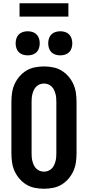

<svg xmlns="http://www.w3.org/2000/svg" viewBox="-20 -1151 540 1179"><path d="M250 8Q222 8 194 2.5Q166 -3 142 -17.5Q118 -32 99.5 -53.5Q81 -75 69.5 -100.5Q58 -126 54 -154Q50 -182 50 -210V-525Q50 -553 54 -581Q58 -609 69.5 -634.5Q81 -660 99.5 -681.5Q118 -703 142 -717.5Q166 -732 194 -737.5Q222 -743 250 -743Q278 -743 306 -737.5Q334 -732 358 -717.5Q382 -703 400.5 -681.5Q419 -660 430.5 -634.5Q442 -609 446 -581Q450 -553 450 -525V-210Q450 -182 446 -154Q442 -126 430.5 -100.5Q419 -75 400.5 -53.5Q382 -32 358 -17.5Q334 -3 306 2.5Q278 8 250 8ZM250 -97Q263 -97 275 -101.5Q287 -106 296.5 -115Q306 -124 311.5 -135.5Q317 -147 320.5 -159.5Q324 -172 325 -185Q326 -198 326 -210V-525Q326 -537 325 -550Q324 -563 320.5 -575.5Q317 -588 311.5 -599.5Q306 -611 296.5 -620Q287 -629 275 -633.5Q263 -638 250 -638Q237 -638 225 -633.5Q213 -629 203.5 -620Q194 -611 188.5 -599.5Q183 -588 179.5 -575.5Q176 -563 175 -550Q174 -537 174 -525V-210Q174 -198 175 -185Q176 -172 179.5 -159.5Q183 -147 188.5 -135.5Q194 -124 203.5 -115Q213 -106 225 -101.5Q237 -97 250 -97ZM350 -811Q335 -811 320.5 -815.5Q306 -820 295.5 -830.5Q285 -841 280.5 -855.5Q276 -870 276 -885Q276 -900 280.5 -914.5Q285 -929 295.5 -939.5Q306 -950 320.5 -954.5Q335 -959 350 -959Q365 -959 379.5 -954.5Q394 -950 404.5 -939.5Q415 -929 419.5 -914.5Q424 -900 424 -885Q424 -870 419.5 -855.5Q415 -841 404.5 -830.5Q394 -820 379.5 -815.5Q365 -811 350 -811ZM150 -811Q135 -811 120.5 -815.5Q106 -820 95.5 -830.5Q85 -841 80.5 -855.5Q76 -870 76 -885Q76 -900 80.5 -914.5Q85 -929 95.5 -939.5Q106 -950 120.5 -954.5Q135 -959 150 -959Q165 -959 179.5 -954.5Q194 -950 204.5 -939.5Q215 -929 219.5 -914.5Q224 -900 224 -885Q224 -870 219.5 -855.5Q215 -841 204.5 -830.5Q194 -820 179.5 -815.5Q165 -811 150 -811ZM100 -1049V-1131H400V-1049Z"/></svg>

Font: Iosevka Term Curly Extrabold
Style: Regular
Weight: 800
Designer: Belleve Invis
Foundry: Belleve Invis
Version: Version 32.3.0